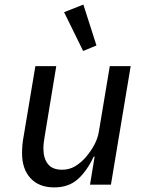

<svg xmlns="http://www.w3.org/2000/svg" viewBox="-20 -804 640 836"><path d="M392 -122H388Q359 -60 319 -24Q279 12 216 12Q150 12 113 -28Q76 -68 76 -137Q76 -154 77.5 -172Q79 -190 83 -211L134 -516H225L175 -213Q169 -180 169 -157Q169 -115 188.5 -90Q208 -65 250 -65Q282 -65 307 -80Q332 -95 354 -120Q359 -126 367 -136.5Q375 -147 384 -161.5Q393 -176 400.5 -194.5Q408 -213 411 -234L458 -516H549L463 0H372ZM259 -751 343 -784 400 -606 342 -582Z"/></svg>

Font: IBM Plex Mono Text
Style: Italic
Weight: 450
Italic angle: -9°
Monospace: yes
Designer: Mike Abbink, Paul van der Laan, Pieter van Rosmalen
Foundry: Bold Monday
Version: Version 2.1